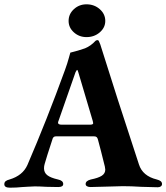

<svg xmlns="http://www.w3.org/2000/svg" viewBox="-24 -865 771 890"><path d="M0 0ZM-4 -11Q-4 -20 2 -25Q8 -30 20 -33Q81 -51 103 -100Q193 -309 277 -540Q289 -573 295 -596Q301 -619 302 -621Q339 -630 370 -641Q397 -652 419 -676Q424 -679 427 -679Q433 -679 435 -673Q442 -658 445 -646Q511 -434 620 -103Q637 -49 703 -33Q715 -30 721 -25Q727 -20 727 -12Q727 -5 721.5 -1Q716 3 707 3L631 1Q585 -2 545 -2Q526 -2 472 0Q416 2 395 2Q386 2 379.5 -1.5Q373 -5 373 -12Q373 -27 397 -33Q432 -40 448 -50.5Q464 -61 464 -79Q464 -83 462 -93L444 -165L430 -218Q428 -226 424 -229.5Q420 -233 412 -233H235Q228 -233 224 -229Q220 -225 218 -216Q191 -134 183 -105Q180 -95 180 -85Q180 -65 195 -53Q210 -41 245 -33Q269 -28 269 -12Q269 2 246 2L192 1Q158 -1 137 -1Q123 -1 105.5 0.5Q88 2 80 2Q52 5 22 5Q-4 5 -4 -11ZM393 -287Q408 -287 408 -294Q408 -296 406 -304L339 -530Q336 -541 333 -541Q332 -541 326 -530L247 -304Q245 -300 245 -296Q245 -287 263 -287ZM294 -768Q294 -800 318.5 -822.5Q343 -845 377 -845Q413 -845 438.5 -822.5Q464 -800 464 -768Q464 -737 438.5 -715Q413 -693 377 -693Q343 -693 318.5 -715Q294 -737 294 -768Z"/></svg>

Font: EB Garamond
Style: Bold
Weight: 700
Designer: Georg Duffner and Octavio Pardo
Foundry: Georg Duffner
Version: Version 1.000; ttfautohint (v1.6)